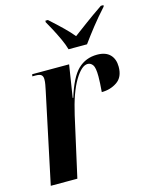

<svg xmlns="http://www.w3.org/2000/svg" viewBox="-115 -840 716 914"><g transform="rotate(-15 242.5 -383.0)"><path d="M114 -444Q117 -459 119.5 -472Q122 -485 122 -498Q122 -512 114.5 -519Q107 -526 85 -526H70L72 -536H254L229 -377H232Q261 -472 299.5 -509Q338 -546 394 -546Q436 -546 457.5 -524Q479 -502 479 -464Q479 -413 446 -390.5Q413 -368 370 -368Q372 -392 373 -410.5Q374 -429 374 -444Q374 -488 364 -501.5Q354 -515 339 -515Q309 -515 275 -458Q241 -401 217 -295L151 0H20ZM270 -606Q263 -631 249.5 -660Q236 -689 222 -715.5Q208 -742 198 -759L199 -766H211Q250 -731 276 -705.5Q302 -680 321 -657Q348 -677 385 -704.5Q422 -732 472 -766H485L484 -759Q446 -717 416.5 -679.5Q387 -642 361 -606Z"/></g></svg>

Font: Noto Serif Display ExtraCondensed
Style: Bold Italic
Weight: 700
Width: 2
Italic angle: -12°
Designer: Monotype Design Team
Foundry: Monotype Imaging Inc.
Version: Version 2.009